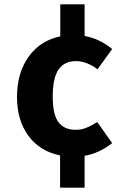

<svg xmlns="http://www.w3.org/2000/svg" viewBox="-20 -711 600 892"><path d="M501 -46Q441 1 373 13V161H259V11Q165 -8 112 -80Q59 -152 59 -261Q59 -372 113 -447.5Q167 -523 260 -542V-691H373V-544Q444 -531 501 -483L433 -389Q383 -427 332 -427Q279 -427 252 -388Q225 -349 225 -262Q225 -178 252 -143Q279 -108 330 -108Q357 -108 379 -116.5Q401 -125 432 -144Z"/></svg>

Font: Statis Sans
Style: Bold
Weight: 700
Designer: bBox Type GmbH
Foundry: bBox Type GmbH
Version: Version 1.000